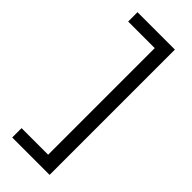

<svg xmlns="http://www.w3.org/2000/svg" viewBox="-258 -739 857 857"><g transform="rotate(45 170.5 -310.5)"><path d="M37 -706V-647H204.8V25.9H37V84.9H273V-706Z"/></g></svg>

Font: Diatome Awesome Regular
Style: Regular
Weight: 400
Designer: 15.100.17
Foundry: 15.100.17
Version: Version 1.008;Fontself Maker 3.5.8